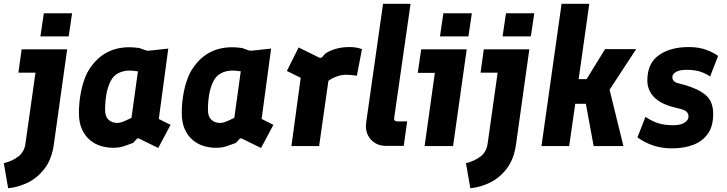

<svg xmlns="http://www.w3.org/2000/svg" viewBox="-58 -770 3834 1012"><path d="M155 -578 173 -700H322L304 -578ZM-15 222 -38 90Q7 79 38.5 55Q70 31 76 -12L129 -387H39L56 -510H296L226 -10Q215 70 176 120Q137 170 85.5 194Q34 218 -15 222Z M537 9Q507 9 475.5 0Q444 -9 417.5 -30.5Q391 -52 374.5 -87.5Q358 -123 358 -175Q358 -231 369 -286.5Q380 -342 402 -387Q477 -521 624 -521Q645 -521 676 -517L712 -504Q718 -502 728 -503L829 -514L779 -143L841 -112L776 10L676 -39Q666 -43 662 -37L644 -17Q619 -8 602.5 -2Q586 4 571.5 6.5Q557 9 537 9ZM560 -122Q573 -122 589 -128Q605 -134 635 -149L669 -394Q645 -398 624 -398Q593 -398 566 -384.5Q539 -371 525 -342Q509 -310 502.5 -272Q496 -234 496 -190Q496 -156 514 -139Q532 -122 560 -122Z M1079 9Q1049 9 1017.5 0Q986 -9 959.5 -30.5Q933 -52 916.5 -87.5Q900 -123 900 -175Q900 -231 911 -286.5Q922 -342 944 -387Q1019 -521 1166 -521Q1187 -521 1218 -517L1254 -504Q1260 -502 1270 -503L1371 -514L1321 -143L1383 -112L1318 10L1218 -39Q1208 -43 1204 -37L1186 -17Q1161 -8 1144.5 -2Q1128 4 1113.5 6.5Q1099 9 1079 9ZM1102 -122Q1115 -122 1131 -128Q1147 -134 1177 -149L1211 -394Q1187 -398 1166 -398Q1135 -398 1108 -384.5Q1081 -371 1067 -342Q1051 -310 1044.5 -272Q1038 -234 1038 -190Q1038 -156 1056 -139Q1074 -122 1102 -122Z M1478 0 1527 -360 1454 -396 1516 -520 1623 -467Q1634 -462 1641 -470L1657 -488Q1709 -522 1785 -522Q1805 -522 1821 -519Q1837 -516 1850 -511L1823 -371Q1808 -373 1794 -374.5Q1780 -376 1768 -376Q1719 -376 1673 -344L1624 0Z M1978 -1Q1926 -1 1895.5 -36Q1865 -71 1872 -124L1961 -750H2106L2020 -151Q2018 -138 2023 -134Q2028 -130 2039 -130H2088L2070 -1Z M2261 -578 2279 -700H2429L2411 -578ZM2180 0 2234 -386H2144L2162 -510H2402L2330 0Z M2591 -578 2609 -700H2758L2740 -578ZM2421 222 2398 90Q2443 79 2474.5 55Q2506 31 2512 -12L2565 -387H2475L2492 -510H2732L2662 -10Q2651 70 2612 120Q2573 170 2521.5 194Q2470 218 2421 222Z M2796 0 2902 -750H3048L2992 -353H3034L3131 -511H3295L3155 -297L3228 0H3071L3030 -223H2974L2942 0Z M3484 12Q3381 12 3302 -46L3344 -154Q3382 -129 3414.5 -119.5Q3447 -110 3490 -110Q3529 -110 3550 -123.5Q3571 -137 3571 -156Q3571 -170 3562 -180Q3553 -190 3528 -196L3493 -205Q3422 -223 3388 -259.5Q3354 -296 3354 -346Q3354 -436 3414.5 -479Q3475 -522 3573 -522Q3626 -522 3665.5 -507Q3705 -492 3727 -475L3685 -367Q3660 -384 3631 -393Q3602 -402 3561 -402Q3523 -402 3504.5 -390.5Q3486 -379 3486 -364Q3486 -340 3514 -332L3548 -323Q3622 -302 3661 -269.5Q3700 -237 3701 -173Q3702 -107 3674 -66.5Q3646 -26 3597 -7Q3548 12 3484 12Z"/></svg>

Font: Finlandica
Style: Bold Italic
Weight: 700
Italic angle: -8°
Designer: Niklas Ekholm, Juho Hiilivirta, Jaakko Suomalainen
Foundry: Helsinki Type Studio
Version: Version 1.064; ttfautohint (v1.8.4.7-5d5b)